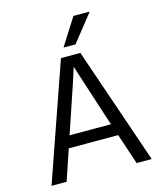

<svg xmlns="http://www.w3.org/2000/svg" viewBox="-128 -976 903 1070"><g transform="rotate(-15 324.0 -441.5)"><path d="M218 -284 205 -246H444L431 -285L326 -609Q314 -566 218 -284ZM122 0H35L270 -674H382L613 0H526L467 -177H182ZM368 -727H299L398 -883H492Z"/></g></svg>

Font: Hind Madurai
Style: Regular
Weight: 400
Designer: Jyotish Sonowal
Foundry: Indian Type Foundry
Version: Version 1.001;PS 1.0;hotconv 1.0.86;makeotf.lib2.5.63406; tt